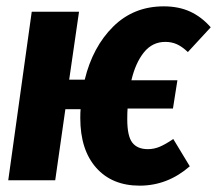

<svg xmlns="http://www.w3.org/2000/svg" viewBox="-20 -568 684 605"><path d="M526 -130 578 -44Q508 17 420 17Q333 17 283 -39.5Q233 -96 233 -196Q233 -215 234 -224H186L154 0H6L80 -531H229L198 -317H247Q272 -420 336.5 -484Q401 -548 496 -548Q543 -548 579 -531.5Q615 -515 644 -482L572 -404Q554 -421 537.5 -428.5Q521 -436 501 -436Q460 -436 433.5 -403Q407 -370 394 -315H539L525 -226H382Q381 -214 381 -192Q381 -139 397 -118.5Q413 -98 446 -98Q465 -98 483 -105.5Q501 -113 526 -130Z"/></svg>

Font: Fira Sans Extra Condensed
Style: Bold Italic
Weight: 700
Width: 3
Italic angle: -8°
Designer: Carrois Corporate & Edenspiekermann AG
Foundry: Carrois Corporate GbR & Edenspiekermann AG
Version: Version 4.203